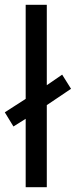

<svg xmlns="http://www.w3.org/2000/svg" viewBox="-29 -780 316 800"><path d="M78 0V-285L27 -253L-9 -312L78 -368V-760H166V-425L230 -469L267 -410L166 -342V0Z"/></svg>

Font: Noto Sans Gunjala Gondi Semibold
Style: Regular
Weight: 600
Designer: Ek Type
Foundry: Ek Type
Version: Version 1.004; ttfautohint (v1.8.4.7-5d5b)